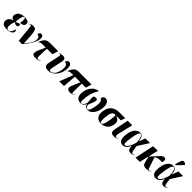

<svg xmlns="http://www.w3.org/2000/svg" viewBox="581 -2913 5011 5011"><g transform="rotate(45 3086.5 -407.0)"><path d="M205 10Q100 10 56 -32.5Q12 -75 25 -148Q33 -197 68 -229.5Q103 -262 163 -274L164 -279Q115 -292 95 -323.5Q75 -355 83 -401Q95 -470 156.5 -509.5Q218 -549 315 -549Q388 -549 423.5 -532Q459 -515 469 -490.5Q479 -466 474 -441Q471 -423 458 -403.5Q445 -384 416 -370.5Q387 -357 336 -357Q354 -457 347.5 -498.5Q341 -540 312 -540Q301 -540 289 -532.5Q277 -525 266.5 -501.5Q256 -478 247 -431Q238 -380 236 -347Q234 -314 235 -288Q263 -305 297.5 -318.5Q332 -332 357 -332Q368 -324 371 -311.5Q374 -299 372 -286Q368 -264 353 -250Q338 -236 309 -236Q267 -236 232 -277Q219 -256 208 -227.5Q197 -199 192 -168Q178 -86 193 -44Q208 -2 258 -2Q305 -2 331 -44.5Q357 -87 382 -160Q394 -152 401 -132.5Q408 -113 403 -87Q400 -69 381 -46Q362 -23 320.5 -6.5Q279 10 205 10Z M642 0Q627 -143 618 -237.5Q609 -332 603 -388Q597 -444 592 -471.5Q587 -499 581 -507.5Q575 -516 564 -516Q557 -516 545 -511.5Q533 -507 514 -493L510 -500Q531 -516 559 -529.5Q587 -543 634 -543Q669 -543 692.5 -536Q716 -529 731.5 -503.5Q747 -478 757 -425Q767 -372 773 -280.5Q779 -189 784 -48H786Q860 -134 907.5 -210Q955 -286 955 -363Q955 -409 934.5 -436Q914 -463 866 -463Q866 -495 884.5 -520.5Q903 -546 936 -546Q965 -546 986 -524Q1007 -502 1007 -455Q1007 -396 984 -335Q961 -274 924.5 -214.5Q888 -155 846 -100.5Q804 -46 766 0Z M1266 10Q1175 10 1157 -33Q1139 -76 1173 -167L1265 -373H1125Q1066 -373 1029 -333L1023 -336Q1049 -405 1076 -445.5Q1103 -486 1131.5 -505.5Q1160 -525 1188 -530.5Q1216 -536 1243 -536H1562L1511 -373H1308L1299 -145Q1296 -79 1301.5 -47Q1307 -15 1341 -15Q1358 -15 1379.5 -25Q1401 -35 1413 -45L1416 -36Q1388 -11 1348.5 -0.5Q1309 10 1266 10Z M1730 10Q1670 10 1639.5 -9Q1609 -28 1601 -61.5Q1593 -95 1602 -138L1664 -433Q1675 -483 1672 -499.5Q1669 -516 1650 -516Q1630 -516 1597 -493L1594 -500Q1628 -523 1659.5 -533Q1691 -543 1725 -543Q1793 -543 1814 -511Q1835 -479 1818 -396L1767 -154Q1751 -76 1753 -48Q1755 -20 1792 -20Q1856 -20 1907.5 -86Q1959 -152 1977 -279Q1987 -348 1976.5 -388Q1966 -428 1940.5 -444.5Q1915 -461 1879 -461Q1887 -498 1908.5 -521Q1930 -544 1968 -544Q1995 -544 2017.5 -523.5Q2040 -503 2050 -454Q2060 -405 2048 -319Q2039 -261 2013 -202.5Q1987 -144 1946 -96Q1905 -48 1850.5 -19Q1796 10 1730 10Z M2137 0 2282 -373H2199Q2140 -373 2103 -333L2097 -336Q2123 -405 2150 -445.5Q2177 -486 2205.5 -505.5Q2234 -525 2262 -530.5Q2290 -536 2317 -536H2794L2743 -373H2596L2591 -145Q2590 -80 2591.5 -47.5Q2593 -15 2612 -15Q2622 -15 2642 -25Q2662 -35 2674 -45L2677 -36Q2640 -9 2602.5 0.5Q2565 10 2537 10Q2461 10 2439.5 -33Q2418 -76 2458 -167L2547 -373H2340L2312 0Z M2925 10Q2831 10 2789 -60.5Q2747 -131 2769 -252Q2782 -326 2815 -388.5Q2848 -451 2903 -493.5Q2958 -536 3035 -550L3044 -531Q2962 -424 2934 -256Q2917 -159 2914 -103Q2911 -47 2921 -23.5Q2931 0 2951 0Q2974 0 3004.5 -29Q3035 -58 3054 -121Q3049 -210 3047 -261.5Q3045 -313 3045 -347Q3065 -358 3083.5 -365.5Q3102 -373 3125 -373Q3157 -373 3168.5 -357Q3180 -341 3175 -315Q3172 -297 3167.5 -281Q3163 -265 3155.5 -245Q3148 -225 3136 -195.5Q3124 -166 3104 -121Q3103 -72 3113 -46Q3123 -20 3137.5 -10Q3152 0 3165 0Q3239 0 3274 -245Q3287 -337 3268 -392Q3249 -447 3211 -451Q3219 -492 3243 -518Q3267 -544 3313 -544Q3352 -544 3383 -515.5Q3414 -487 3428.5 -429Q3443 -371 3430 -282Q3422 -227 3401.5 -175Q3381 -123 3349.5 -81Q3318 -39 3276.5 -14.5Q3235 10 3185 10Q3124 10 3101 -20Q3078 -50 3074 -96Q3053 -50 3018.5 -20Q2984 10 2925 10Z M3681 10Q3572 10 3523 -60Q3474 -130 3490 -250Q3511 -397 3598.5 -466.5Q3686 -536 3815 -536H4037L3994 -417H3821Q3899 -390 3930.5 -346.5Q3962 -303 3951 -226Q3942 -162 3910 -108.5Q3878 -55 3821 -22.5Q3764 10 3681 10ZM3688 2Q3708 2 3725.5 -19Q3743 -40 3759 -94Q3775 -148 3789 -246Q3798 -310 3801 -351.5Q3804 -393 3800 -417H3783Q3732 -417 3700.5 -381Q3669 -345 3655 -250Q3636 -117 3645 -57.5Q3654 2 3688 2Z M4161 10Q4078 10 4055.5 -30.5Q4033 -71 4050 -153L4127 -536H4296L4206 -160Q4201 -139 4196 -114.5Q4191 -90 4190 -68Q4189 -46 4196 -31.5Q4203 -17 4222 -17Q4237 -17 4251 -23.5Q4265 -30 4281 -40L4284 -33Q4269 -22 4237.5 -6Q4206 10 4161 10Z M4475 10Q4431 10 4398.5 -17Q4366 -44 4353 -102.5Q4340 -161 4353 -257Q4374 -405 4436.5 -476.5Q4499 -548 4580 -548Q4613 -548 4640 -533.5Q4667 -519 4685.5 -478Q4704 -437 4711 -358H4714L4780 -536H4952L4759 -234Q4770 -143 4779.5 -96Q4789 -49 4800.5 -33Q4812 -17 4828 -17Q4841 -17 4854.5 -23Q4868 -29 4885 -40L4889 -33Q4860 -11 4833 -0.5Q4806 10 4776 10Q4742 10 4718 -2Q4694 -14 4681.5 -47.5Q4669 -81 4666 -143H4663Q4635 -70 4589 -30Q4543 10 4475 10ZM4527 -31Q4541 -31 4560 -41.5Q4579 -52 4601 -79.5Q4623 -107 4646.5 -158Q4670 -209 4693 -290Q4692 -412 4666.5 -472.5Q4641 -533 4610 -533Q4589 -533 4571.5 -509Q4554 -485 4538.5 -426.5Q4523 -368 4507 -264Q4492 -166 4490.5 -115.5Q4489 -65 4498.5 -48Q4508 -31 4527 -31Z M4954 0 5066 -536H5238L5172 -258L5317 -417Q5356 -459 5382 -486Q5408 -513 5430 -526Q5452 -539 5478 -539Q5528 -539 5536.5 -501Q5545 -463 5527 -404Q5448 -412 5389 -398Q5330 -384 5295 -363L5398 -50Q5404 -32 5415.5 -23.5Q5427 -15 5440 -15Q5459 -15 5503 -45L5506 -36Q5462 -5 5422.5 2.5Q5383 10 5339 10Q5292 10 5266 -6Q5240 -22 5227.5 -53Q5215 -84 5206 -128L5181 -252L5166 -236L5110 0Z M5696 10Q5652 10 5619.5 -17Q5587 -44 5574 -102.5Q5561 -161 5574 -257Q5595 -405 5657.5 -476.5Q5720 -548 5801 -548Q5834 -548 5861 -533.5Q5888 -519 5906.5 -478Q5925 -437 5932 -358H5935L6001 -536H6173L5980 -234Q5991 -143 6000.5 -96Q6010 -49 6021.5 -33Q6033 -17 6049 -17Q6062 -17 6075.5 -23Q6089 -29 6106 -40L6110 -33Q6081 -11 6054 -0.5Q6027 10 5997 10Q5963 10 5939 -2Q5915 -14 5902.5 -47.5Q5890 -81 5887 -143H5884Q5856 -70 5810 -30Q5764 10 5696 10ZM5748 -31Q5762 -31 5781 -41.5Q5800 -52 5822 -79.5Q5844 -107 5867.5 -158Q5891 -209 5914 -290Q5913 -412 5887.5 -472.5Q5862 -533 5831 -533Q5810 -533 5792.5 -509Q5775 -485 5759.5 -426.5Q5744 -368 5728 -264Q5713 -166 5711.5 -115.5Q5710 -65 5719.5 -48Q5729 -31 5748 -31ZM5834 -602 5806 -612 5851 -762Q5865 -805 5891 -817.5Q5917 -830 5946 -819Q5975 -808 5996 -779L5994 -767Z"/></g></svg>

Font: Noto Serif Display ExtraCondensed Black
Style: Italic
Weight: 900
Width: 2
Italic angle: -12°
Designer: Monotype Design Team
Foundry: Monotype Imaging Inc.
Version: Version 2.009